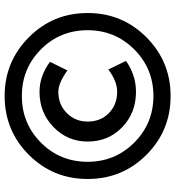

<svg xmlns="http://www.w3.org/2000/svg" viewBox="16 -763 754 826"><g transform="rotate(-90 393.0 -350.0)"><path d="M393 7Q244 7 140 -97Q36 -201 36 -350Q36 -499 140 -603Q244 -707 393 -707Q541 -707 645.5 -603Q750 -499 750 -350Q750 -201 645.5 -97Q541 7 393 7ZM110 -350Q110 -232 192.5 -149.5Q275 -67 393 -67Q511 -67 593.5 -149.5Q676 -232 676 -350Q676 -469 593.5 -551Q511 -633 393 -633Q275 -633 192.5 -551Q110 -469 110 -350ZM197 -350Q197 -436 259 -496.5Q321 -557 411 -557Q479 -557 540 -512L503 -437Q449 -476 411 -476Q356 -476 319.5 -439.5Q283 -403 283 -350Q283 -294 319.5 -258.5Q356 -223 411 -223Q457 -223 507 -261L544 -185Q483 -142 411 -142Q320 -142 258.5 -201.5Q197 -261 197 -350Z"/></g></svg>

Font: Easer Grotesk
Style: Regular
Weight: 400
Designer: Boardeaser, Bonnie Shaver-Troup, Thomas Jockin
Foundry: Lexend
Version: Version 1.008;Glyphs 3.1.2 (3151)